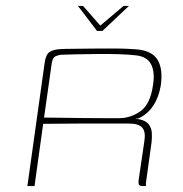

<svg xmlns="http://www.w3.org/2000/svg" viewBox="-20 -625 615 645"><path d="M242 -605H259L317 -539L395 -605H413L324 -521H306ZM379 -210Q379 -210 345.5 -210Q312 -210 254.5 -210Q197 -210 125 -209L96 0H72L130 -414Q134 -443 147.5 -451Q161 -459 183 -460Q198 -461 219.5 -461Q241 -461 265.5 -461.5Q290 -462 315.5 -462Q341 -462 365 -462Q389 -462 409 -461Q429 -460 441 -459Q492 -454 510 -423Q528 -392 520 -337Q513 -297 494.5 -269.5Q476 -242 447 -228Q445 -227 441.5 -226.5Q438 -226 436 -226V-225Q438 -225 440.5 -225Q443 -225 445 -225Q470 -220 479.5 -207.5Q489 -195 490 -178.5Q491 -162 489 -146L471 -16Q470 -12 470 -6.5Q470 -1 471 0H459Q452 0 448 -3Q444 -6 446 -22L465 -151Q470 -182 458 -196Q446 -210 412 -210ZM128 -230Q145 -230 179.5 -229.5Q214 -229 254.5 -228.5Q295 -228 329.5 -228Q364 -228 380 -228Q419 -228 452 -251.5Q485 -275 494 -339Q501 -383 487.5 -409Q474 -435 437 -439Q413 -442 377.5 -443Q342 -444 304 -443.5Q266 -443 234 -442.5Q202 -442 185 -441Q181 -441 169 -437Q157 -433 154 -414Z"/></svg>

Font: Genos Thin
Style: Italic
Weight: 100
Italic angle: -8°
Designer: Robert E. Leuschke
Foundry: Robert E. Leuschke
Version: Version 1.010